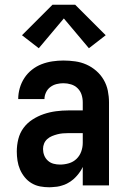

<svg xmlns="http://www.w3.org/2000/svg" viewBox="-20 -784 540 812"><path d="M189 8Q169 8 150 4.5Q131 1 114 -9Q97 -19 84.5 -34.5Q72 -50 64.5 -67.5Q57 -85 54 -104.5Q51 -124 51 -143Q51 -170 57.5 -196Q64 -222 79.5 -243Q95 -264 117.5 -278.5Q140 -293 165 -301.5Q190 -310 216.5 -313.5Q243 -317 269 -317H330V-351Q330 -368 325 -383.5Q320 -399 308.5 -410.5Q297 -422 281 -427Q265 -432 248 -432Q234 -432 219.5 -428.5Q205 -425 193 -416Q181 -407 174.5 -393Q168 -379 168 -365H57Q57 -388 63.5 -411Q70 -434 83 -454Q96 -474 115 -489Q134 -504 156 -512.5Q178 -521 201.5 -524.5Q225 -528 248 -528Q273 -528 298 -524.5Q323 -521 345.5 -511Q368 -501 387 -484.5Q406 -468 418.5 -446.5Q431 -425 436 -400.5Q441 -376 441 -351V0H330V-78Q325 -68 323.5 -65.5Q322 -63 319 -58.5Q316 -54 312.5 -49.5Q309 -45 305.5 -41Q302 -37 298 -33Q294 -29 290 -25.5Q286 -22 281.5 -19Q277 -16 272.5 -13Q268 -10 263 -7.5Q258 -5 253 -3Q248 -1 242.5 0.5Q237 2 232 3.5Q227 5 221.5 5.5Q216 6 210.5 6.5Q205 7 199.5 7.5Q194 8 189 8ZM234 -88Q253 -88 271.5 -93.5Q290 -99 303.5 -112Q317 -125 323.5 -143Q330 -161 330 -180V-221H269Q257 -221 245.5 -220Q234 -219 222.5 -216Q211 -213 200 -208.5Q189 -204 180 -196Q171 -188 166.5 -177Q162 -166 162 -154Q162 -140 167 -127Q172 -114 182.5 -104.5Q193 -95 206.5 -91.5Q220 -88 234 -88ZM144 -580 73 -635 202 -764H298L427 -635L356 -580L250 -706Z"/></svg>

Font: Iosevka SS08 Regular
Style: Bold
Weight: 700
Monospace: yes
Designer: Belleve Invis
Foundry: Belleve Invis
Version: Version 16.3.4; ttfautohint (v1.8.4)